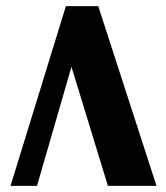

<svg xmlns="http://www.w3.org/2000/svg" viewBox="-20 -603 539 623"><path d="M330.1 0 211.9 -386.2 100.1 0H14.2L193.8 -583H298.8L487.8 0Z"/></svg>

Font: SimahzazaarabicW05-Bold
Style: Regular
Weight: 700
Designer: Ahmed zaza
Foundry: Ahmed zaza
Version: Version 1.001